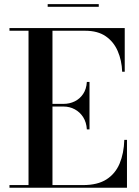

<svg xmlns="http://www.w3.org/2000/svg" viewBox="-20 -882 653 902"><path d="M24.5 0V-12.5H114V-737.5H24.5V-750H566V-545H554Q552 -598.5 533 -642.2Q514 -686 476.5 -711.8Q439 -737.5 380.5 -737.5H226.5V-12.5H370Q438.5 -12.5 480.2 -39.2Q522 -66 542 -113.8Q562 -161.5 564 -225H576.5V0ZM388 -274Q386 -307.5 370.8 -331.5Q355.5 -355.5 331.2 -368.5Q307 -381.5 278.5 -381.5H195.5V-394H278.5Q307 -394 331 -405.8Q355 -417.5 370.5 -440.5Q386 -463.5 388 -497H400.5V-274ZM204 -850V-862.5H444V-850Z"/></svg>

Font: Bodoni Moda 18pt Medium
Style: Regular
Weight: 500
Designer: Owen Earl
Foundry: indestructible type
Version: Version 2.004